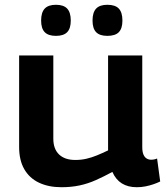

<svg xmlns="http://www.w3.org/2000/svg" viewBox="-20 -773 694 803"><path d="M237 10Q183 10 143 -9Q103 -28 81.5 -65.5Q60 -103 60 -158V-541H203V-193Q203 -150 227 -127Q251 -104 295 -104Q319 -104 341 -109Q363 -114 385 -123Q407 -132 432 -144V-541H575V-158Q575 -138 580 -126.5Q585 -115 593.5 -110Q602 -105 612 -105Q625 -105 637 -110L650 -14Q638 -8 622 -2.5Q606 3 588.5 6.5Q571 10 552 10Q515 10 489.5 -6Q464 -22 450 -54Q415 -35 381.5 -20Q348 -5 313 2.5Q278 10 237 10ZM429 -623Q397 -623 382 -638.5Q367 -654 367 -687Q367 -721 382 -737Q397 -753 429 -753Q462 -753 477 -737Q492 -721 492 -687Q492 -654 477 -638.5Q462 -623 429 -623ZM214 -623Q182 -623 167 -638.5Q152 -654 152 -687Q152 -721 167 -737Q182 -753 214 -753Q246 -753 261 -737Q276 -721 276 -687Q276 -654 261 -638.5Q246 -623 214 -623Z"/></svg>

Font: Georama SemiExpanded SemiBold
Style: Regular
Weight: 600
Width: 6
Designer: Jean-Baptiste Levee
Foundry: Production Type
Version: Version 1.001